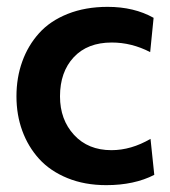

<svg xmlns="http://www.w3.org/2000/svg" viewBox="-20 -530 495 560"><path d="M290 10Q227 10 176.8 -10.5Q126.5 -31 94.2 -66.5Q62 -102 45 -148.5Q28 -195 28 -249Q28 -303.5 44.8 -350.2Q61.5 -397 93.8 -433Q126 -469 177.5 -489.5Q229 -510 294 -510Q371 -510 428 -478L418 -378Q364 -406 306 -406Q235 -406 195 -363Q155 -320 155 -249Q155 -181 196 -136.5Q237 -92 305 -92Q362.5 -92 419 -125L430 -20Q371.5 10 290 10Z"/></svg>

Font: Cabin
Style: Bold
Weight: 700
Designer: Pablo Impallari
Foundry: Pablo Impallari. http://www.impallari.com Igino Marini. http://www.ikern.com
Version: Version 3.001;hotconv 1.0.109;makeotfexe 2.5.65596